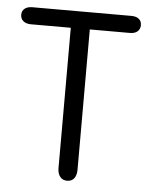

<svg xmlns="http://www.w3.org/2000/svg" viewBox="-47 -636 530 684"><g transform="rotate(5 218.0 -293.5)"><path d="M184 -535V-33Q184 -14 193 -2.5Q202 9 218 9Q235 9 243.5 -2.5Q252 -14 252 -33V-535H395Q413 -535 422.5 -543.5Q432 -552 432 -566Q432 -580 422.5 -588Q413 -596 395 -596H41Q24 -596 14 -588Q4 -580 4 -566Q4 -552 14 -543.5Q24 -535 41 -535Z"/></g></svg>

Font: Beiruti
Style: Regular
Weight: 400
Designer: Arlette Boutros
Foundry: Boutros
Version: Version 1.41